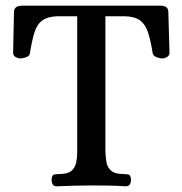

<svg xmlns="http://www.w3.org/2000/svg" viewBox="-20 -651 640 674"><path d="M179 3Q169 3 165 -4Q161 -11 161 -19Q162 -36 169 -38Q176 -40 186 -40Q218 -40 231 -51.5Q244 -63 247.5 -80.5Q251 -98 251 -117V-594H182Q148 -593 129 -579.5Q110 -566 101 -537.5Q92 -509 85 -464Q84 -455 72.5 -450.5Q61 -446 50 -446Q43 -446 34.5 -451Q26 -456 26 -466L29 -607Q29 -621 37 -626Q45 -631 56 -631H545Q556 -631 563.5 -626Q571 -621 571 -607L575 -466Q575 -456 566.5 -451Q558 -446 550 -446Q540 -446 529 -450.5Q518 -455 516 -464Q509 -509 499.5 -537.5Q490 -566 471.5 -579.5Q453 -593 418 -594H350V-117Q351 -98 354 -80.5Q357 -63 370.5 -51.5Q384 -40 415 -40Q425 -40 432 -38Q439 -36 440 -19Q440 -11 436 -4Q432 3 422 3Q390 1 361.5 0.5Q333 0 304 0Q244 0 179 3Z"/></svg>

Font: Alice
Style: Regular
Weight: 400
Designer: Ksenia Yerulevich
Foundry: Cyreal (http://www.cyreal.org/)
Version: Version 2.003; ttfautohint (v1.8.3)